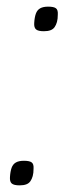

<svg xmlns="http://www.w3.org/2000/svg" viewBox="-20 -556 206 578"><path d="M10 -23Q11 -40 15 -51Q19 -62 28 -67Q37 -72 52 -72Q69 -72 75.5 -67Q82 -62 81 -48Q81 -35 78.5 -26Q76 -17 71.5 -10.5Q67 -4 59 -1Q51 2 39 2Q22 2 15.5 -3.5Q9 -9 10 -23ZM83 -487Q84 -504 88 -515Q92 -526 101 -531Q110 -536 125 -536Q142 -536 148.5 -531Q155 -526 154 -512Q154 -499 151.5 -490Q149 -481 144.5 -474.5Q140 -468 132 -465Q124 -462 112 -462Q95 -462 88.5 -467.5Q82 -473 83 -487Z"/></svg>

Font: Georama ExtraCondensed Thin Light
Style: Italic
Weight: 300
Italic angle: -9°
Version: Version 1.001